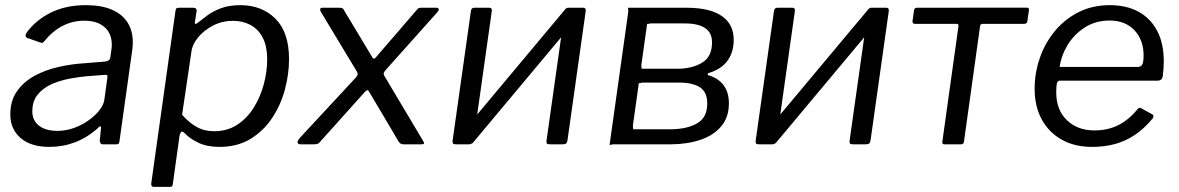

<svg xmlns="http://www.w3.org/2000/svg" viewBox="-20 -560 4573 745"><path d="M358.3 -61.7Q317.4 -25.3 270.5 -7.7Q223.6 10 171.6 10Q100.2 10 60.1 -24.4Q20 -58.8 20 -115.8Q20 -169 45.7 -205.7Q71.4 -242.4 113.4 -265.5Q155.5 -288.5 206.6 -300.1Q257.7 -311.7 308.3 -314.6L387 -321.1Q406 -322.6 408.3 -338.2L412 -365.4Q413 -370.8 413.4 -376.1Q413.7 -381.4 413.7 -386.6Q413.7 -430.5 385.3 -455.1Q356.9 -479.7 307.1 -479.7Q262.8 -479.7 223.6 -460Q184.3 -440.2 150.2 -398.1Q147.2 -394.3 144.3 -393.7Q141.5 -393.2 135.8 -395.2L84.9 -413.2Q81.2 -415.2 79.6 -419.3Q78 -423.5 82.7 -432.7Q119 -482.3 177.5 -511.2Q235.9 -540 312.8 -540Q373.9 -540 414.3 -522.4Q454.7 -504.7 475 -472.7Q495.3 -440.7 495.3 -396.6Q495.3 -389.6 494.8 -382.2Q494.3 -374.8 493.3 -366.8L443.6 -12.3Q442.3 -3.8 440 -1.9Q437.7 0 430.3 0H379.5Q373 0 370 -4.3Q367 -8.6 367.2 -16.1L372 -63.6Q371.5 -76.9 358.3 -61.7ZM396.4 -256.8Q397.6 -265.1 395.6 -267.8Q393.5 -270.5 385.9 -269.5L316.8 -264.2Q287.3 -261.7 250.7 -254.9Q214.2 -248.1 181.1 -233.8Q148.1 -219.4 126.7 -193.6Q105.4 -167.9 105.4 -128.2Q105.4 -92.6 131.2 -72.4Q157.1 -52.2 203 -52.2Q236.9 -52.2 268.4 -64Q299.9 -75.8 325.1 -94Q351.1 -112.8 366.8 -133.6Q382.6 -154.4 385 -173.4Z M575.6 165Q570.5 165 568.2 160.5Q565.8 156 567.1 150L660.7 -516.5Q662 -525.2 664.5 -527.6Q667.1 -530 676.5 -530H728.9Q736.3 -530 740.2 -526.6Q744 -523.3 742.7 -516.1L736.1 -473.3Q735.1 -467.3 738.8 -467.4Q742.6 -467.4 749.6 -473.2Q762.4 -483.4 783.3 -499.3Q804.1 -515.2 836.1 -527.6Q868 -540 912.9 -540Q995.6 -540 1048.6 -487.6Q1101.5 -435.3 1101.5 -330.4Q1101.5 -271.8 1085.2 -211.6Q1068.8 -151.4 1035.5 -101.5Q1002.2 -51.6 951.5 -20.8Q900.8 10 831.6 10Q783.7 10 749.9 -6.1Q716.1 -22.2 695.9 -43.8Q687.4 -52.1 682.8 -47.5Q678.3 -42.8 676.3 -31.4L650.5 154.6Q649.5 161 647.6 163Q645.7 165 639.6 165H575.6ZM810.9 -50.8Q862.4 -50.8 901 -76.3Q939.5 -101.8 965.1 -143.1Q990.6 -184.4 1003.6 -233.3Q1016.6 -282.2 1016.6 -329.1Q1016.6 -382.2 998.7 -415.3Q980.8 -448.3 950.9 -463.7Q921 -479.2 883.9 -479.2Q841.9 -479.2 806.5 -460.7Q771 -442.3 748.7 -414.9Q726.4 -387.5 723 -361.3L686.6 -114.8Q712.9 -84.5 742.7 -67.7Q772.5 -50.8 810.9 -50.8Z M1618.7 -18.4Q1626.2 -6.8 1625.3 -3.4Q1624.4 0 1614.7 0H1545.5Q1538.5 0 1533.5 -3.5Q1528.6 -7 1526.5 -11.2L1412.3 -204.1Q1408 -211.6 1404.3 -210.1Q1400.6 -208.5 1393.7 -201L1219.5 -7Q1216.5 -2.8 1210.4 -1.4Q1204.2 0 1196.5 0H1146.7Q1136.6 0 1134.7 -6.4Q1132.8 -12.8 1144.7 -26.3L1359.5 -257.8Q1365.9 -264.4 1367.3 -269.4Q1368.7 -274.4 1365.9 -280.3L1223.9 -515.9Q1221.3 -521.1 1222.6 -525.6Q1223.9 -530 1231.5 -530H1297.7Q1306 -530 1310 -527Q1313.9 -524 1315.7 -518.8L1425.7 -336Q1428.3 -331.1 1432.4 -332.6Q1436.5 -334.1 1440.8 -340.2L1598.4 -523Q1602.1 -528.2 1606.1 -529.1Q1610.1 -530 1618.4 -530H1672.7Q1681.5 -530 1682.2 -524.7Q1682.9 -519.3 1678.2 -514.1L1476.5 -288.3Q1470.9 -282.3 1469.2 -277.1Q1467.6 -272 1471.1 -266L1618.7 -18.4Z M1888.3 -517.2 1817.7 -16.7Q1815.9 0 1798.8 0H1749.7Q1740.5 0 1737.9 -3.1Q1735.2 -6.2 1736.2 -14.1L1807.1 -516.4Q1808.6 -530 1820.4 -530H1878.4Q1889.9 -530 1888.3 -517.2ZM2252.7 -517.2 2182.1 -16.7Q2180.8 -7.2 2176.9 -3.6Q2173 0 2162.5 0H2114.1Q2104.9 0 2102.3 -3.1Q2099.6 -6.2 2100.6 -14.1L2171.5 -516.4Q2173 -530 2184.8 -530H2242.8Q2254.3 -530 2252.7 -517.2ZM2174.3 -525.3 2217.6 -487.4 1813.1 -3.7 1770.5 -42.6Z M2345.6 0 2417.8 -514.2Q2418.3 -521.7 2417.1 -525.8Q2415.9 -530 2419.6 -530H2646.2Q2736.3 -529.3 2781.7 -497.2Q2827 -465.2 2827 -405.4Q2827 -358.1 2803.1 -324.8Q2779.2 -291.6 2730.6 -276.8Q2726.6 -275.8 2725.9 -272.6Q2725.3 -269.3 2728.6 -268Q2767 -256.9 2787.6 -229.4Q2808.3 -202 2808.3 -159.1Q2808.3 -105.9 2779.1 -70.6Q2749.8 -35.3 2699.4 -18Q2648.9 -0.7 2585 0H2361.4Q2354.9 -0.3 2350.8 1.7Q2346.6 3.7 2345.6 0ZM2586.6 -58.4Q2649.6 -59.8 2686.9 -82.6Q2724.3 -105.3 2724.3 -158.6Q2724.3 -203.9 2694.1 -222.4Q2663.9 -240.9 2606.6 -239.4H2474.9Q2468.4 -239.7 2464.3 -237.7Q2460.1 -235.7 2459.1 -239.4L2435.9 -74.2Q2435.4 -67.7 2436.6 -63Q2437.8 -58.4 2434.1 -58.4ZM2618.1 -293.2Q2673.3 -296.1 2708.1 -319.3Q2742.8 -342.5 2742.8 -395.5Q2742.8 -434.3 2714.4 -452.1Q2686 -469.9 2633.1 -469.1H2507Q2500.5 -469.4 2496.4 -467.4Q2492.2 -465.4 2491.2 -469.1L2468.7 -308.9Q2468.2 -302.5 2469.4 -297.8Q2470.6 -293.2 2466.9 -293.2Z M3064.3 -517.2 2993.7 -16.7Q2991.9 0 2974.8 0H2925.7Q2916.5 0 2913.9 -3.1Q2911.2 -6.2 2912.2 -14.1L2983.1 -516.4Q2984.6 -530 2996.4 -530H3054.4Q3065.9 -530 3064.3 -517.2ZM3428.7 -517.2 3358.1 -16.7Q3356.8 -7.2 3352.9 -3.6Q3349 0 3338.5 0H3290.1Q3280.9 0 3278.3 -3.1Q3275.6 -6.2 3276.6 -14.1L3347.5 -516.4Q3349 -530 3360.8 -530H3418.8Q3430.3 -530 3428.7 -517.2ZM3350.3 -525.3 3393.6 -487.4 2989.1 -3.7 2946.5 -42.6Z M3953.7 -467.5H3792.8Q3784.4 -467.5 3782.9 -458.8L3720.3 -9.6Q3719.3 0 3708.6 0H3644.6Q3635 0 3636.5 -10.4L3698.9 -457.5Q3699.9 -462.8 3698.1 -465.2Q3696.3 -467.5 3690.9 -467.5H3530.1Q3519.9 -467.5 3520.7 -477.9L3526.7 -520.4Q3528.4 -530 3538.4 -530L3963.3 -530.3Q3974.2 -530.3 3972.5 -520.7L3966.4 -477.9Q3965.6 -467.5 3953.7 -467.5Z M4216.8 10Q4149.7 10 4099.6 -18.2Q4049.5 -46.4 4022.1 -96.8Q3994.6 -147.3 3994.6 -215.1Q3994.6 -277.1 4014.7 -334.9Q4034.7 -392.8 4072.8 -439.1Q4111 -485.4 4164.9 -512.7Q4218.9 -540 4286.3 -540Q4351.1 -540 4398 -514.3Q4444.9 -488.5 4470.3 -440Q4495.7 -391.4 4495.7 -321.9Q4495.7 -308.2 4494.7 -293.8Q4493.7 -279.5 4491.7 -264Q4490.7 -256.5 4485.7 -251.8Q4480.7 -247.1 4471.4 -247.1H4092Q4084.4 -247.1 4081.4 -237.6Q4078.4 -228 4078.4 -202.2Q4078.4 -133.4 4119.8 -93.6Q4161.2 -53.9 4226.5 -53.9Q4278.7 -53.9 4320.1 -74.9Q4361.6 -96 4394.8 -137.6Q4399.4 -142.1 4403 -141.6Q4406.6 -141.1 4410.5 -138.6L4449.1 -117.5Q4459.9 -112.3 4452.8 -100.8Q4420.4 -61.4 4384.3 -37Q4348.3 -12.6 4307 -1.3Q4265.7 10 4216.8 10ZM4394.6 -300.2Q4405.3 -300.2 4411.3 -308.3Q4417.4 -316.5 4417.4 -345.3Q4417.4 -404.5 4382.1 -442.4Q4346.7 -480.3 4285 -480.3Q4231.7 -480.3 4190.1 -454Q4148.6 -427.8 4123.2 -386.4Q4097.9 -345 4091.7 -300.2Z"/></svg>

Font: Libre Franklin Thin
Style: Italic
Weight: 100
Italic angle: -8°
Designer: Pablo Impallari, Rodrigo Fuenzalida, Nhung Nguyen
Foundry: Impallari Type
Version: Version 3.000